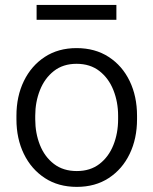

<svg xmlns="http://www.w3.org/2000/svg" viewBox="-20 -728 605 758"><path d="M44.9 -257.3V-271Q44.9 -347.7 74.2 -408Q103.5 -468.3 156.7 -503.2Q210 -538.1 282.2 -538.1Q355.5 -538.1 409.2 -503.2Q462.9 -468.3 491.9 -408Q521 -347.7 521 -271V-257.3Q521 -180.7 491.9 -120.4Q462.9 -60.1 409.4 -25.1Q356 9.8 283.2 9.8Q210.4 9.8 157 -25.1Q103.5 -60.1 74.2 -120.4Q44.9 -180.7 44.9 -257.3ZM119.1 -271V-257.3Q119.1 -202.1 137.7 -155.5Q156.2 -108.9 192.9 -80.8Q229.5 -52.7 283.2 -52.7Q336.4 -52.7 372.8 -80.8Q409.2 -108.9 427.7 -155.5Q446.3 -202.1 446.3 -257.3V-271Q446.3 -325.2 427.7 -372.1Q409.2 -418.9 372.6 -447.5Q335.9 -476.1 282.2 -476.1Q229 -476.1 192.6 -447.5Q156.2 -418.9 137.7 -372.1Q119.1 -325.2 119.1 -271ZM439.5 -708.5V-649.9H124.5V-708.5Z"/></svg>

Font: Vazirmatn RD FD Light
Style: Regular
Weight: 300
Designer: Saber Rastikerdar
Foundry: Saber Rastikerdar
Version: Version 33.003